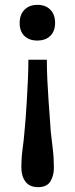

<svg xmlns="http://www.w3.org/2000/svg" viewBox="-20 -581 309 791"><path d="M97 -335H173Q173 -296 175 -252.5Q177 -209 180 -167Q183 -125 185.5 -91.5Q188 -58 189 -40Q193 -3 197.5 33Q202 69 202 111Q202 143 187.5 166.5Q173 190 137 190Q102 190 85 167.5Q68 145 68 110Q68 69 73 33Q78 -3 81 -40Q83 -58 85.5 -91.5Q88 -125 90.5 -167Q93 -209 95 -252.5Q97 -296 97 -335ZM207 -487Q207 -453 187.5 -433.5Q168 -414 133 -414Q100 -414 80.5 -433Q61 -452 61 -486Q61 -521 81 -541Q101 -561 134 -561Q168 -561 187.5 -541Q207 -521 207 -487Z"/></svg>

Font: Domine SemiBold
Style: Regular
Weight: 600
Designer: Pablo Impallari, Rodrigo Fuenzalida, Brenda Gallo
Foundry: Pablo Impallari, Rodrigo Fuenzalida, Brenda Gallo
Version: Version 2.000